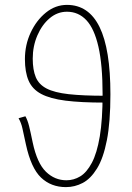

<svg xmlns="http://www.w3.org/2000/svg" viewBox="-20 -754 540 786"><path d="M250 12Q189 12 148 -27Q107 -66 86 -163Q77 -204 72 -227.5Q67 -251 56 -270L84 -278Q93 -262 99 -238Q105 -214 114 -170Q132 -86 168 -51Q204 -16 252 -16Q282 -16 308.5 -32Q335 -48 356 -87.5Q377 -127 388.5 -195.5Q400 -264 400 -368Q400 -488 383 -562.5Q366 -637 333.5 -671.5Q301 -706 254 -706Q215 -706 183.5 -679.5Q152 -653 133 -609Q114 -565 114 -514Q114 -468 126.5 -438Q139 -408 171 -391.5Q203 -375 261 -368.5Q319 -362 410 -362L408 -334Q311 -334 248 -342Q185 -350 148.5 -369.5Q112 -389 97 -424Q82 -459 82 -512Q82 -570 105.5 -620.5Q129 -671 168 -702.5Q207 -734 254 -734Q343 -734 387.5 -643.5Q432 -553 432 -368Q432 -254 417.5 -180Q403 -106 377 -64Q351 -22 318.5 -5Q286 12 250 12Z"/></svg>

Font: Source Sans 3
Style: Regular
Weight: 200
Designer: Paul D. Hunt
Foundry: Adobe
Version: Version 3.046;hotconv 1.0.118;makeotfexe 2.5.65603